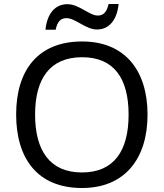

<svg xmlns="http://www.w3.org/2000/svg" viewBox="-20 -933 821 963"><path d="M208 -784H259C268 -823 282 -842 314 -842C358 -842 410 -785 466 -785C529 -785 567 -835 575 -913H525C515 -874 501 -855 470 -855C428 -855 377 -912 318 -912C255 -912 216 -863 208 -784ZM720 -358C720 -580 606 -725 392 -725C168 -725 61 -578 61 -359C61 -138 168 10 391 10C606 10 720 -137 720 -358ZM156 -358C156 -538 230 -646 392 -646C553 -646 625 -538 625 -358C625 -178 553 -68 391 -68C230 -68 156 -178 156 -358Z"/></svg>

Font: Noto Sans Kayah Li
Style: Regular
Weight: 400
Designer: Monotype Design Team, Sérgio Martins
Foundry: Monotype Imaging Inc.
Version: Version 2.002